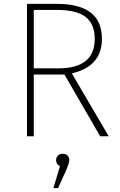

<svg xmlns="http://www.w3.org/2000/svg" viewBox="-20 -702 619 989"><path d="M350 -324 540 0H496L312 -318H154V0H119V-682H274Q505 -682 505 -502Q505 -360 350 -324ZM154 -350H281Q468 -350 468 -502Q468 -577 422 -614Q376 -651 271 -651H154ZM303 90Q319 90 328 99.5Q337 109 337 123Q337 138 318 181L279 267H255L289 154Q269 145 269 123Q269 109 278.5 99.5Q288 90 303 90Z"/></svg>

Font: Fira Sans UltraLight
Style: Regular
Weight: 200
Designer: Carrois Corporate & Edenspiekermann AG
Foundry: Carrois Corporate GbR & Edenspiekermann AG
Version: Version 4.106;PS 004.106;hotconv 1.0.70;makeotf.lib2.5.58329